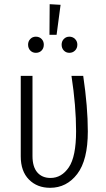

<svg xmlns="http://www.w3.org/2000/svg" viewBox="-20 -885 505 916"><path d="M399 -258Q399 -121 348.5 -55Q298 11 219 11Q157 11 118 -28.5Q79 -68 79 -139V-523H135V-141Q135 -89 158 -62.5Q181 -36 221 -36Q274 -36 308.5 -87Q343 -138 343 -259Q343 -379 321 -523H377Q399 -375 399 -258ZM217 -865 269 -862 250 -719H216ZM189 -672Q189 -655 178.5 -644Q168 -633 151 -633Q135 -633 124.5 -644Q114 -655 114 -672Q114 -688 124.5 -699Q135 -710 151 -710Q168 -710 178.5 -699Q189 -688 189 -672ZM349 -672Q349 -655 338 -644Q327 -633 311 -633Q295 -633 284.5 -644Q274 -655 274 -672Q274 -688 284.5 -699Q295 -710 311 -710Q327 -710 338 -699Q349 -688 349 -672Z"/></svg>

Font: Fira Sans Extra Condensed Light
Style: Regular
Weight: 300
Width: 1
Designer: Carrois Corporate & Edenspiekermann AG
Foundry: Carrois Corporate GbR & Edenspiekermann AG
Version: Version 4.203